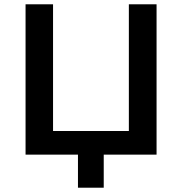

<svg xmlns="http://www.w3.org/2000/svg" viewBox="-20 -720 847 894"><path d="M343 154V0H99V-700H227V-110H580V-700H709V0H463V154Z"/></svg>

Font: Montserrat SemiBold
Style: Regular
Weight: 600
Designer: Julieta Ulanovsky
Foundry: Julieta Ulanovsky
Version: Version 9.000; ttfautohint (v1.8.4.7-5d5b)